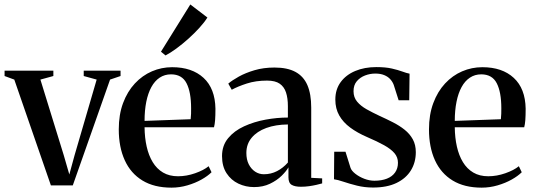

<svg xmlns="http://www.w3.org/2000/svg" viewBox="-32 -829 2392 860"><path d="M196 1.5 32 -472.5 -11.5 -488.5V-512.5H207V-488.5L149 -472.5L253.5 -134L278.5 -47.5L302 -133.5L401 -472.5L343 -488.5V-512.5H508V-488.5L461 -472.5L294 1.5Z M736 11.5Q658.5 11.5 606 -20.5Q553.5 -52.5 526.8 -111.2Q500 -170 500 -249.5Q500 -315.5 519.2 -367.2Q538.5 -419 572 -455Q605.5 -491 648.5 -509.5Q691.5 -528 739 -528Q828 -528 879.8 -480.2Q931.5 -432.5 933 -342Q933 -311 931.5 -291.2Q930 -271.5 926.5 -259H615.5Q616 -212 625 -172.2Q634 -132.5 652 -102.8Q670 -73 698.2 -56.2Q726.5 -39.5 765.5 -39.5Q803.5 -39.5 842 -53Q880.5 -66.5 902.5 -84.5L915.5 -57.5Q898.5 -40.5 870.5 -24.8Q842.5 -9 807.5 1.2Q772.5 11.5 736 11.5ZM615.5 -287.5 822 -295Q823.5 -307.5 823.8 -319.5Q824 -331.5 824 -344Q824 -416.5 803.5 -456.2Q783 -496 734 -496Q705.5 -496 683.2 -481.2Q661 -466.5 646 -439Q631 -411.5 623.2 -373Q615.5 -334.5 615.5 -287.5ZM709 -581 689 -597.5 820.5 -809 897 -750.5Q883.5 -729 861 -704.2Q838.5 -679.5 811.8 -655.5Q785 -631.5 758.5 -612Q732 -592.5 710 -581Z M1106 9Q1068.5 9 1035.8 -6.5Q1003 -22 982.8 -53Q962.5 -84 962.5 -130Q962.5 -177 989.8 -210Q1017 -243 1061.2 -263.2Q1105.5 -283.5 1157 -293Q1208.5 -302.5 1257.5 -302.5V-353.5Q1257.5 -389 1249.2 -414.5Q1241 -440 1221 -454Q1201 -468 1164 -468Q1114 -468 1073.8 -455Q1033.5 -442 1006 -427L990.5 -454.5Q1007.5 -469 1037.5 -485.8Q1067.5 -502.5 1108 -514.5Q1148.5 -526.5 1197.5 -526.5Q1255 -526.5 1291.2 -507Q1327.5 -487.5 1344.8 -447.8Q1362 -408 1362 -347V-32.5L1411 -30V-7.5Q1400.5 -4.5 1385.2 -1Q1370 2.5 1352.2 5Q1334.5 7.5 1315.5 7.5Q1289 7.5 1274.5 -1Q1260 -9.5 1260 -35V-79.5Q1251 -63 1229.8 -42Q1208.5 -21 1177.2 -6Q1146 9 1106 9ZM1150 -48.5Q1181.5 -48.5 1208.8 -62.5Q1236 -76.5 1257.5 -101V-271.5Q1202.5 -271 1160.8 -255.8Q1119 -240.5 1095.2 -212Q1071.5 -183.5 1071.5 -144Q1071.5 -114.5 1082.2 -93.2Q1093 -72 1110.8 -60.2Q1128.5 -48.5 1150 -48.5Z M1639 11Q1601 11 1567 2.5Q1533 -6 1506.5 -15Q1480 -24 1464 -26L1465 -149.5H1515.5L1538 -77.5Q1542.5 -64 1559.8 -50.5Q1577 -37 1600 -28.2Q1623 -19.5 1645 -19.5Q1677.5 -19.5 1701 -28.8Q1724.5 -38 1737.5 -56.2Q1750.5 -74.5 1750.5 -100Q1750.5 -124.5 1734.8 -143Q1719 -161.5 1688.5 -178.5Q1658 -195.5 1612.5 -215Q1568.5 -234 1536.8 -257.5Q1505 -281 1487.5 -311.8Q1470 -342.5 1470 -383Q1470 -428.5 1493.8 -461Q1517.5 -493.5 1559 -511Q1600.5 -528.5 1653.5 -528.5Q1695 -528.5 1723.2 -522Q1751.5 -515.5 1770.2 -508.5Q1789 -501.5 1802.5 -499L1801 -380H1753.5L1731.5 -449Q1726.5 -462.5 1716.2 -474Q1706 -485.5 1689.2 -492.5Q1672.5 -499.5 1649 -499.5Q1625.5 -499.5 1603.2 -491Q1581 -482.5 1566.2 -465.2Q1551.5 -448 1551.5 -420.5Q1551.5 -393 1567.5 -373.8Q1583.5 -354.5 1610.2 -339.5Q1637 -324.5 1668 -310Q1699 -296 1728 -281.2Q1757 -266.5 1780.2 -248Q1803.5 -229.5 1817 -205Q1830.5 -180.5 1830.5 -147.5Q1830.5 -101.5 1808.5 -65.8Q1786.5 -30 1744 -9.5Q1701.5 11 1639 11Z M2125.5 11.5Q2048 11.5 1995.5 -20.5Q1943 -52.5 1916.2 -111.2Q1889.5 -170 1889.5 -249.5Q1889.5 -315.5 1908.8 -367.2Q1928 -419 1961.5 -455Q1995 -491 2038 -509.5Q2081 -528 2128.5 -528Q2217.5 -528 2269.2 -480.2Q2321 -432.5 2322.5 -342Q2322.5 -311 2321 -291.2Q2319.5 -271.5 2316 -259H2005Q2005.5 -212 2014.5 -172.2Q2023.5 -132.5 2041.5 -102.8Q2059.5 -73 2087.8 -56.2Q2116 -39.5 2155 -39.5Q2193 -39.5 2231.5 -53Q2270 -66.5 2292 -84.5L2305 -57.5Q2288 -40.5 2260 -24.8Q2232 -9 2197 1.2Q2162 11.5 2125.5 11.5ZM2005 -287.5 2211.5 -295Q2213 -307.5 2213.2 -319.5Q2213.5 -331.5 2213.5 -344Q2213.5 -416.5 2193 -456.2Q2172.5 -496 2123.5 -496Q2095 -496 2072.8 -481.2Q2050.5 -466.5 2035.5 -439Q2020.5 -411.5 2012.8 -373Q2005 -334.5 2005 -287.5Z"/></svg>

Font: Merriweather 120pt Medium
Style: Regular
Weight: 500
Version: Version 2.100